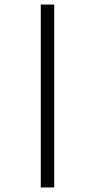

<svg xmlns="http://www.w3.org/2000/svg" viewBox="-20 -672 415 843"><path d="M159 151H218V-652H159Z"/></svg>

Font: Inconsolata Condensed Thin
Style: Regular
Weight: 100
Width: 3
Monospace: yes
Designer: Raph Levien, Cyreal, Brenton Simpson
Foundry: Raph Levien, Cyreal, Google
Version: Version 3.100